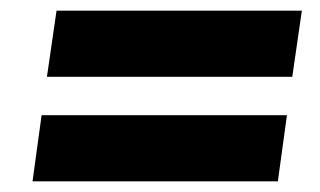

<svg xmlns="http://www.w3.org/2000/svg" viewBox="-20 -530 600 360"><path d="M68 -386 86 -510H546L528 -386ZM41 -190 58 -314H518L501 -190Z"/></svg>

Font: Finlandica
Style: Bold Italic
Weight: 700
Italic angle: -8°
Designer: Niklas Ekholm, Juho Hiilivirta, Jaakko Suomalainen
Foundry: Helsinki Type Studio
Version: Version 1.064; ttfautohint (v1.8.4.7-5d5b)